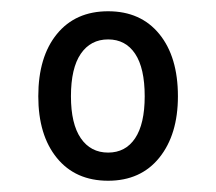

<svg xmlns="http://www.w3.org/2000/svg" viewBox="-20 -755 384 341"><path d="M48 -584Q48 -654 81 -694.5Q114 -735 172 -735Q230 -735 263 -694.5Q296 -654 296 -584Q296 -516 263 -475Q230 -434 172 -434Q114 -434 81 -474.5Q48 -515 48 -584ZM237 -584Q237 -634 220 -659.5Q203 -685 172 -685Q141 -685 123.5 -659.5Q106 -634 106 -584Q106 -535 123.5 -509.5Q141 -484 172 -484Q203 -484 220 -509.5Q237 -535 237 -584Z"/></svg>

Font: Mona Sans Condensed
Style: Regular
Weight: 400
Width: 3
Designer: Deni Anggara
Foundry: GitHub
Version: Version 2.000